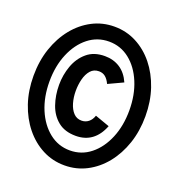

<svg xmlns="http://www.w3.org/2000/svg" viewBox="-131 -821 878 942"><g transform="rotate(20 308.0 -350.0)"><path d="M308 12Q246 12 193 -15.5Q140 -43 100.2 -92.2Q60.5 -141.5 38.2 -207.2Q16 -273 16 -350Q16 -427 38.2 -492.8Q60.5 -558.5 100.2 -607.8Q140 -657 193 -684.5Q246 -712 308 -712Q370 -712 423 -684.5Q476 -657 515.8 -607.8Q555.5 -558.5 577.8 -492.8Q600 -427 600 -350Q600 -273 577.8 -207.2Q555.5 -141.5 515.8 -92.2Q476 -43 423 -15.5Q370 12 308 12ZM308 -66Q368.5 -66 415.5 -103.5Q462.5 -141 489.2 -205.2Q516 -269.5 516 -350Q516 -431 489.2 -495.2Q462.5 -559.5 415.5 -596.8Q368.5 -634 308 -634Q247.5 -634 200.2 -596.8Q153 -559.5 126 -495.2Q99 -431 99 -350Q99 -269.5 126 -205.2Q153 -141 200.2 -103.5Q247.5 -66 308 -66ZM311 -143Q253.5 -143 217.8 -172Q182 -201 165.5 -248.5Q149 -296 149 -351Q149 -402.5 166.2 -450.5Q183.5 -498.5 219.8 -529.2Q256 -560 313 -560Q358 -560 392.2 -537.8Q426.5 -515.5 446 -471L369 -435Q358.5 -457.5 344.5 -468.8Q330.5 -480 311 -480Q284 -480 267.5 -461Q251 -442 243.5 -412.5Q236 -383 236 -351Q236 -317.5 244.5 -288.2Q253 -259 269.8 -241Q286.5 -223 312 -223Q332.5 -223 348 -235.2Q363.5 -247.5 371 -270L447 -243Q427.5 -193 393.2 -168Q359 -143 311 -143Z"/></g></svg>

Font: Overpass Mono
Style: Bold
Weight: 700
Monospace: yes
Designer: Delve Withrington, Dave Bailey
Foundry: Delve Fonts LLC
Version: Version 4.000